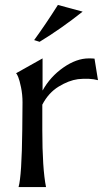

<svg xmlns="http://www.w3.org/2000/svg" viewBox="-20 -756 430 776"><path d="M55 0Q68 -46 70 -231L71 -342Q71 -374 65 -403Q59 -432 53.5 -445Q48 -458 45 -460L152 -520V-390Q183 -446 236 -483Q289 -520 339 -520Q354 -520 362 -519L376 -432Q342 -441 295 -436Q258 -431 217 -406Q176 -381 151 -333V-231Q151 -75 166 0ZM118 -594Q164 -657 214 -736L314 -709Q227 -640 140 -587Z"/></svg>

Font: Coconat
Style: Regular
Weight: 400
Designer: Sara Lavazza
Foundry: Collletttivo
Version: Version 1.000;Glyphs 3.2 (3217)